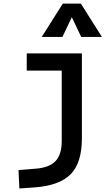

<svg xmlns="http://www.w3.org/2000/svg" viewBox="-20 -815 626 1069"><path d="M87.9 234.4 83 131.8 180.7 124Q255.9 117.7 289.8 81.1Q323.7 44.4 323.7 -30.3V-187.5H436V-45.9Q436 92.3 373 155.5Q310.1 218.8 170.9 228.5ZM128.9 -421.9V-517.6H331.5V-421.9ZM323.7 -170.9V-517.6H436V-170.9ZM212.4 -609.4 329.6 -794.9H430.2L547.4 -609.4H432.1L375 -729.5H384.8L327.6 -609.4Z"/></svg>

Font: Cascadia Mono Medium
Style: Regular
Weight: 500
Monospace: yes
Designer: Aaron Bell
Foundry: Saja Typeworks
Version: Version 2407.024